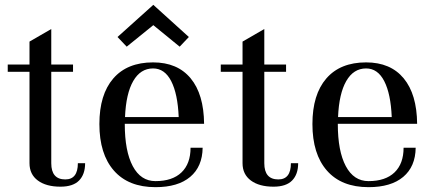

<svg xmlns="http://www.w3.org/2000/svg" viewBox="-20 -767 1802 794"><path d="M230 5Q171 5 136.5 -20.5Q102 -46 102 -92V-470H12V-500H102V-595L192 -647V-500H282V-470H192V-92Q192 -25 250 -25Q302 -25 302 -92H332Q332 -46 307 -20.5Q282 5 230 5Z M623 7Q511 7 451 -61.5Q391 -130 391 -254Q391 -376 448.5 -442.5Q506 -509 613 -509Q714 -509 768.5 -443Q823 -377 824 -255H496V-254Q496 -142 529 -80Q562 -18 623 -18Q693 -18 730.5 -54Q768 -90 768 -156H818Q817 -78 766.5 -35.5Q716 7 623 7ZM613 -484Q561 -484 531 -432Q501 -380 497 -283H719Q715 -379 688 -431.5Q661 -484 613 -484ZM614 -747 761 -614 723 -574 614 -663 504 -574 466 -614Z M1111 5Q1052 5 1017.5 -20.5Q983 -46 983 -92V-470H893V-500H983V-595L1073 -647V-500H1163V-470H1073V-92Q1073 -25 1131 -25Q1183 -25 1183 -92H1213Q1213 -46 1188 -20.5Q1163 5 1111 5Z M1504 7Q1392 7 1332 -61.5Q1272 -130 1272 -254Q1272 -376 1329.5 -442.5Q1387 -509 1494 -509Q1595 -509 1649.5 -443Q1704 -377 1705 -255H1377V-254Q1377 -142 1410 -80Q1443 -18 1504 -18Q1574 -18 1611.5 -54Q1649 -90 1649 -156H1699Q1698 -78 1647.5 -35.5Q1597 7 1504 7ZM1494 -484Q1442 -484 1412 -432Q1382 -380 1378 -283H1600Q1596 -379 1569 -431.5Q1542 -484 1494 -484Z"/></svg>

Font: Bentinck
Style: Regular
Weight: 400
Designer: Jörg Drees
Foundry: Jörg Drees
Version: Version 1.000; ttfautohint (v1.8.4.7-5d5b)